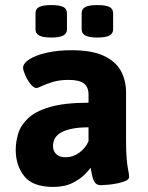

<svg xmlns="http://www.w3.org/2000/svg" viewBox="-20 -729 585 757"><path d="M190 8Q109 8 75.5 -34.5Q42 -77 42 -138Q42 -169 51.5 -201.5Q61 -234 90 -262Q119 -290 176.5 -307Q234 -324 329 -324V-357Q329 -386 310.5 -400Q292 -414 251 -414Q215 -414 188.5 -406Q162 -398 145.5 -390Q129 -382 123 -382Q113 -382 100.5 -397.5Q88 -413 79.5 -432.5Q71 -452 71 -462Q71 -479 95.5 -495Q120 -511 163.5 -521Q207 -531 262 -531Q341 -531 388 -509.5Q435 -488 456 -450.5Q477 -413 477 -364V-176Q477 -124 480 -96.5Q483 -69 486 -55.5Q489 -42 489 -31Q489 -22 475.5 -16Q462 -10 442.5 -6Q423 -2 404.5 -0.5Q386 1 377 1Q361 1 353.5 -10.5Q346 -22 343 -38.5Q340 -55 337 -68Q334 -62 316.5 -43.5Q299 -25 267.5 -8.5Q236 8 190 8ZM239 -109Q268 -109 292.5 -127Q317 -145 329 -172V-227Q293 -227 267 -222Q241 -217 223.5 -208Q206 -199 197.5 -185Q189 -171 189 -153Q189 -134 201.5 -121.5Q214 -109 239 -109ZM364 -581Q331 -581 316.5 -589Q302 -597 302 -613V-677Q302 -694 316.5 -701.5Q331 -709 364 -709Q397 -709 411.5 -701.5Q426 -694 426 -677V-613Q426 -597 411.5 -589Q397 -581 364 -581ZM182 -581Q149 -581 134.5 -589Q120 -597 120 -613V-677Q120 -694 134.5 -701.5Q149 -709 182 -709Q215 -709 229.5 -701.5Q244 -694 244 -677V-613Q244 -597 229.5 -589Q215 -581 182 -581Z"/></svg>

Font: Asap
Style: Regular
Weight: 400
Designer: Pablo Cosgaya
Foundry: Omnibus-Type
Version: Version 3.001